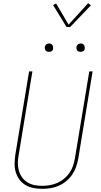

<svg xmlns="http://www.w3.org/2000/svg" viewBox="-20 -1187 640 1215"><path d="M246 8Q218 8 190.5 2.5Q163 -3 140.5 -16.5Q118 -30 102.5 -51.5Q87 -73 79.5 -98.5Q72 -124 72.5 -152Q73 -180 77 -208L164 -735H185L98 -205Q93 -180 93 -155Q93 -130 99.5 -107Q106 -84 119.5 -65Q133 -46 153 -33.5Q173 -21 197 -16Q221 -11 246 -11Q270 -11 294 -15Q318 -19 341.5 -29Q365 -39 385 -55.5Q405 -72 419.5 -93Q434 -114 442 -137.5Q450 -161 454 -185L545 -735H566L475 -182Q470 -155 461 -129.5Q452 -104 436 -81Q420 -58 398 -40Q376 -22 350.5 -11Q325 0 298.5 4Q272 8 246 8ZM490 -859Q484 -859 478 -861Q472 -863 468.5 -868Q465 -873 464 -879Q463 -885 464 -891Q465 -896 467.5 -900Q470 -904 473.5 -906.5Q477 -909 481.5 -910.5Q486 -912 490 -912Q497 -912 502.5 -909.5Q508 -907 511.5 -902Q515 -897 516 -891Q517 -885 516 -879Q516 -874 513.5 -870Q511 -866 507 -863.5Q503 -861 499 -860Q495 -859 490 -859ZM290 -859Q284 -859 278 -861Q272 -863 268.5 -868Q265 -873 264 -879Q263 -885 264 -891Q265 -896 267.5 -900Q270 -904 273.5 -906.5Q277 -909 281.5 -910.5Q286 -912 290 -912Q297 -912 302.5 -909.5Q308 -907 311.5 -902Q315 -897 316 -891Q317 -885 316 -879Q316 -874 313.5 -870Q311 -866 307 -863.5Q303 -861 299 -860Q295 -859 290 -859ZM401 -1016 316 -1155 335 -1165 414 -1031 538 -1167 555 -1153 424 -1016Z"/></svg>

Font: Iosevka Curly Thin Extended
Style: Italic
Weight: 100
Width: 7
Italic angle: -9°
Monospace: yes
Designer: Belleve Invis
Foundry: Belleve Invis
Version: Version 11.1.0; ttfautohint (v1.8.3)